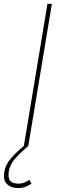

<svg xmlns="http://www.w3.org/2000/svg" viewBox="-54 -747 324 983"><path d="M211.6 -727.3 90.9 0H68.2L188.9 -727.3ZM39.8 215.9Q2.5 215.9 -18.5 195.1Q-39.4 174.4 -32 132.8Q-24.9 94.8 1.8 63.9Q28.4 33 68.2 0H90.9Q48.3 36.6 22 66.8Q-4.3 96.9 -9.2 132.8Q-13.8 165.8 -1.1 179.5Q11.7 193.2 41.9 193.2Q58.2 193.2 70.3 188Q82.4 182.9 95.9 174L107.2 193.2Q89.8 204.9 74.2 210.4Q58.6 215.9 39.8 215.9Z"/></svg>

Font: Inter Thin  BETA
Style: Italic
Weight: 100
Italic angle: -9.39999°
Designer: Rasmus Andersson
Foundry: rsms
Version: Version 3.011;git-f93a4a705